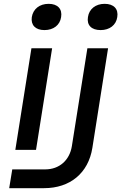

<svg xmlns="http://www.w3.org/2000/svg" viewBox="-20 -802 640 1002"><path d="M212 -645C259 -645 293 -671 299 -713C306 -755 281 -782 234 -782C186 -782 153 -755 146 -713C140 -671 165 -645 212 -645ZM505 -645C552 -645 586 -671 592 -713C599 -755 574 -782 526 -782C479 -782 445 -755 439 -713C432 -671 457 -645 505 -645ZM28 180H210C346 180 441 101 462 -30L544 -550H436L355 -39C343 35 289 82 216 82H44ZM60 -20H168L252 -550H144Z"/></svg>

Font: JetBrains Mono SemiBold
Style: Italic
Weight: 472
Italic angle: -9°
Monospace: yes
Designer: Philipp Nurullin, Konstantin Bulenkov
Foundry: JetBrains
Version: Version 2.305